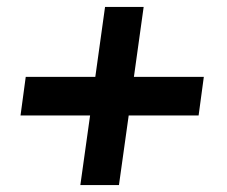

<svg xmlns="http://www.w3.org/2000/svg" viewBox="-20 -532 652 552"><path d="M211 0 239 -200H39L54 -311H254L282 -512H393L365 -311H566L551 -200H350L322 0Z"/></svg>

Font: Chivo Medium
Style: Bold Italic
Weight: 700
Italic angle: -8.05°
Version: Version 2.002